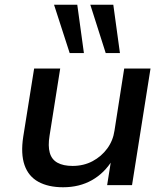

<svg xmlns="http://www.w3.org/2000/svg" viewBox="-20 -781 703 810"><path d="M246 9Q184 9 142 -14Q100 -37 83.5 -84.5Q67 -132 78 -204L124 -492H234L189 -208Q182 -165 190 -136.5Q198 -108 222.5 -94.5Q247 -81 286 -81Q333 -81 370.5 -101Q408 -121 432.5 -154.5Q457 -188 463 -230L504 -492H615L537 0H432L449 -107H455Q421 -51 368 -21Q315 9 246 9ZM426 -557 361 -761H458L486 -557ZM274 -557 208 -761H306L334 -557Z"/></svg>

Font: Nunito Sans 10pt SemiExpanded SemiBold
Style: Italic
Weight: 600
Width: 6
Italic angle: -9°
Designer: Vernon Adams
Foundry: Vernon Adams
Version: Version 3.101;gftools[0.9.27]